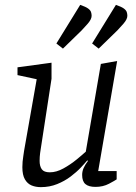

<svg xmlns="http://www.w3.org/2000/svg" viewBox="-20 -765 558 790"><path d="M148 5Q127 5 110 -2Q93 -9 82.5 -27Q72 -45 72 -77Q72 -88 73 -100Q74 -112 76 -123.5Q78 -135 79 -144L131 -439L52 -456V-488L192 -507V-441L147 -148Q146 -142 145 -134.5Q144 -127 143.5 -119.5Q143 -112 143 -103Q143 -81 152 -68.5Q161 -56 185 -56Q212 -56 241 -72Q270 -88 295 -108.5Q320 -129 333 -141L395 -502L462 -514L384 -61H460V-27Q453 -22 428.5 -9Q404 4 373 4Q345 4 331.5 -7.5Q318 -19 318 -45Q318 -60 324 -73.5Q330 -87 342 -103L339 -105Q330 -94 312.5 -75.5Q295 -57 270.5 -38.5Q246 -20 215 -7.5Q184 5 148 5ZM386 -565 359 -586 457 -745Q480 -737 489.5 -730Q499 -723 501.5 -715.5Q504 -708 504 -700Q504 -686 488 -667.5Q472 -649 463 -640ZM239 -565 212 -586 310 -745Q333 -737 342.5 -730Q352 -723 354.5 -715.5Q357 -708 357 -700Q357 -686 341 -667.5Q325 -649 316 -640Z"/></svg>

Font: Faustina Light Light
Style: Italic
Weight: 300
Italic angle: -8°
Version: Version 1.200